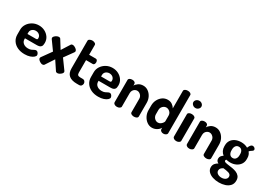

<svg xmlns="http://www.w3.org/2000/svg" viewBox="0 -1724 4041 2918"><g transform="rotate(30 2020.5 -265.5)"><path d="M274 9Q203 9 148.5 -16.5Q94 -42 63 -88.5Q32 -135 32 -196V-281Q32 -335 61.5 -380.5Q91 -426 140.5 -453.5Q190 -481 251 -481Q307 -481 353.5 -457Q400 -433 429 -391Q458 -349 458 -293Q458 -250 444 -231.5Q430 -213 408.5 -208.5Q387 -204 364 -204H161V-189Q161 -146 193.5 -119.5Q226 -93 278 -93Q311 -93 333 -103Q355 -113 371 -122Q387 -131 401 -131Q416 -131 427 -121Q438 -111 444 -97.5Q450 -84 450 -74Q450 -57 428.5 -37.5Q407 -18 367.5 -4.5Q328 9 274 9ZM161 -280H307Q324 -280 330.5 -285.5Q337 -291 337 -307Q337 -330 325 -348Q313 -366 293 -376Q273 -386 249 -386Q226 -386 206 -376.5Q186 -367 173.5 -349.5Q161 -332 161 -308Z M587 9Q574 9 554.5 -0.5Q535 -10 520 -25Q505 -40 505 -55Q505 -66 513 -77L631 -242L521 -395Q519 -398 516 -404Q513 -410 513 -416Q513 -431 527.5 -446Q542 -461 562 -471Q582 -481 599 -481Q604 -481 613 -478.5Q622 -476 628 -467L719 -321L811 -466Q816 -475 825 -478Q834 -481 842 -481Q857 -481 877 -471Q897 -461 911.5 -446.5Q926 -432 926 -416Q926 -407 918 -395L807 -241L926 -77Q929 -74 931.5 -68Q934 -62 934 -55Q934 -41 920 -26.5Q906 -12 887 -1.5Q868 9 850 9Q842 9 833.5 6Q825 3 820 -5L719 -157L619 -5Q614 2 604.5 5.5Q595 9 587 9Z M1187 0Q1097 0 1049.5 -39Q1002 -78 1002 -162V-647Q1002 -665 1023 -676Q1044 -687 1066 -687Q1090 -687 1110.5 -676Q1131 -665 1131 -647V-475H1249Q1265 -475 1273.5 -460.5Q1282 -446 1282 -428Q1282 -410 1273.5 -395.5Q1265 -381 1249 -381H1131V-162Q1131 -133 1143.5 -121Q1156 -109 1187 -109H1226Q1254 -109 1267.5 -92Q1281 -75 1281 -55Q1281 -34 1267.5 -17Q1254 0 1226 0Z M1566 9Q1495 9 1440.5 -16.5Q1386 -42 1355 -88.5Q1324 -135 1324 -196V-281Q1324 -335 1353.5 -380.5Q1383 -426 1432.5 -453.5Q1482 -481 1543 -481Q1599 -481 1645.5 -457Q1692 -433 1721 -391Q1750 -349 1750 -293Q1750 -250 1736 -231.5Q1722 -213 1700.5 -208.5Q1679 -204 1656 -204H1453V-189Q1453 -146 1485.5 -119.5Q1518 -93 1570 -93Q1603 -93 1625 -103Q1647 -113 1663 -122Q1679 -131 1693 -131Q1708 -131 1719 -121Q1730 -111 1736 -97.5Q1742 -84 1742 -74Q1742 -57 1720.5 -37.5Q1699 -18 1659.5 -4.5Q1620 9 1566 9ZM1453 -280H1599Q1616 -280 1622.5 -285.5Q1629 -291 1629 -307Q1629 -330 1617 -348Q1605 -366 1585 -376Q1565 -386 1541 -386Q1518 -386 1498 -376.5Q1478 -367 1465.5 -349.5Q1453 -332 1453 -308Z M1891 0Q1863 0 1845 -13Q1827 -26 1827 -41V-435Q1827 -453 1845 -464Q1863 -475 1891 -475Q1915 -475 1931.5 -464Q1948 -453 1948 -435V-405Q1963 -434 1997.5 -457.5Q2032 -481 2082 -481Q2129 -481 2168 -453.5Q2207 -426 2230.5 -380Q2254 -334 2254 -278V-41Q2254 -21 2234 -10.5Q2214 0 2189 0Q2167 0 2146 -10.5Q2125 -21 2125 -41V-278Q2125 -301 2113.5 -321Q2102 -341 2082 -354.5Q2062 -368 2038 -368Q2018 -368 1999 -357Q1980 -346 1968 -326Q1956 -306 1956 -278V-41Q1956 -26 1937 -13Q1918 0 1891 0Z M2508 9Q2461 9 2421 -20Q2381 -49 2357 -96Q2333 -143 2333 -196V-278Q2333 -334 2357 -380Q2381 -426 2421 -453.5Q2461 -481 2510 -481Q2557 -481 2590 -457.5Q2623 -434 2639 -405V-712Q2639 -730 2658 -741Q2677 -752 2705 -752Q2732 -752 2750 -741Q2768 -730 2768 -712V-41Q2768 -26 2750 -13Q2732 0 2705 0Q2681 0 2664 -13Q2647 -26 2647 -41V-70Q2632 -39 2593.5 -15Q2555 9 2508 9ZM2549 -104Q2575 -104 2595 -118.5Q2615 -133 2627 -150.5Q2639 -168 2639 -178V-278Q2639 -306 2625.5 -326Q2612 -346 2591.5 -357Q2571 -368 2550 -368Q2526 -368 2505.5 -354.5Q2485 -341 2473.5 -321Q2462 -301 2462 -278V-196Q2462 -173 2473.5 -152Q2485 -131 2505 -117.5Q2525 -104 2549 -104Z M2933 0Q2905 0 2887 -13Q2869 -26 2869 -41V-435Q2869 -453 2887 -464Q2905 -475 2933 -475Q2960 -475 2979 -464Q2998 -453 2998 -435V-41Q2998 -26 2979 -13Q2960 0 2933 0ZM2933 -581Q2904 -581 2883 -600.5Q2862 -620 2862 -644Q2862 -670 2883 -688.5Q2904 -707 2933 -707Q2962 -707 2982.5 -688.5Q3003 -670 3003 -644Q3003 -620 2982.5 -600.5Q2962 -581 2933 -581Z M3161 0Q3133 0 3115 -13Q3097 -26 3097 -41V-435Q3097 -453 3115 -464Q3133 -475 3161 -475Q3185 -475 3201.5 -464Q3218 -453 3218 -435V-405Q3233 -434 3267.5 -457.5Q3302 -481 3352 -481Q3399 -481 3438 -453.5Q3477 -426 3500.5 -380Q3524 -334 3524 -278V-41Q3524 -21 3504 -10.5Q3484 0 3459 0Q3437 0 3416 -10.5Q3395 -21 3395 -41V-278Q3395 -301 3383.5 -321Q3372 -341 3352 -354.5Q3332 -368 3308 -368Q3288 -368 3269 -357Q3250 -346 3238 -326Q3226 -306 3226 -278V-41Q3226 -26 3207 -13Q3188 0 3161 0Z M3807 221Q3748 221 3697.5 204.5Q3647 188 3616.5 156Q3586 124 3586 80Q3586 42 3607 15.5Q3628 -11 3659 -26Q3640 -35 3628.5 -50Q3617 -65 3617 -90Q3617 -118 3631.5 -135.5Q3646 -153 3668 -168Q3638 -191 3622 -223.5Q3606 -256 3606 -295V-316Q3606 -365 3630 -402Q3654 -439 3698.5 -460Q3743 -481 3801 -481Q3834 -481 3863 -473.5Q3892 -466 3915 -452Q3932 -492 3947 -506Q3962 -520 3976 -520Q4000 -520 4013.5 -506Q4027 -492 4027 -480Q4027 -471 4022.5 -464Q4018 -457 4010 -452Q4001 -446 3988 -437.5Q3975 -429 3964 -414Q3982 -394 3990.5 -369.5Q3999 -345 3999 -316V-295Q3999 -247 3974 -209.5Q3949 -172 3904 -150Q3859 -128 3801 -128Q3765 -128 3736 -137Q3731 -133 3727.5 -128Q3724 -123 3724 -117Q3724 -100 3746 -93Q3768 -86 3802 -82Q3836 -78 3874.5 -71.5Q3913 -65 3947 -51Q3981 -37 4003 -9.5Q4025 18 4025 64Q4025 120 3993.5 154.5Q3962 189 3912.5 205Q3863 221 3807 221ZM3805 138Q3844 138 3871.5 119Q3899 100 3899 68Q3899 47 3887 34Q3875 21 3854.5 14.5Q3834 8 3810 4.5Q3786 1 3762 -2Q3738 9 3723 26Q3708 43 3708 67Q3708 100 3736.5 119Q3765 138 3805 138ZM3803 -206Q3836 -206 3855 -231Q3874 -256 3874 -295V-316Q3874 -353 3855.5 -378Q3837 -403 3802 -403Q3768 -403 3749.5 -378Q3731 -353 3731 -316V-296Q3731 -258 3749.5 -232Q3768 -206 3803 -206Z"/></g></svg>

Font: Dosis
Style: Bold
Weight: 700
Designer: EdgarTolentino, PabloImpallari, IginoMarini
Foundry: EdgarTolentino, PabloImpallari, IginoMarini
Version: Version 3.001; ttfautohint (v1.8.2)